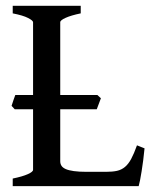

<svg xmlns="http://www.w3.org/2000/svg" viewBox="-20 -635 527 655"><path d="M473.1 -128.9Q471.2 -107.9 468.5 -87.9Q465.8 -67.9 463.1 -50.5Q460.4 -33.2 457.8 -20.3Q455.1 -7.3 453.1 0H23.4V-25.9Q56.6 -32.7 74.7 -40.8Q92.8 -48.8 92.8 -55.7V-262.2H30.3L19.5 -273.9L25.4 -292Q29.3 -303.2 32.2 -311H92.8V-559.1Q92.8 -564.9 75.7 -573.7Q58.6 -582.5 23.4 -589.4V-615.2H255.4V-589.4Q222.2 -582.5 203.9 -574.2Q185.5 -565.9 185.5 -559.1V-311H312L324.2 -299.8L310.1 -262.2H185.5V-85Q185.5 -76.2 189.7 -69.6Q193.8 -63 204.1 -58.3Q214.4 -53.7 231.9 -51.3Q249.5 -48.8 276.4 -48.8H341.3Q363.8 -48.8 379.2 -52.2Q394.5 -55.7 406.2 -65.4Q418 -75.2 427.5 -92.8Q437 -110.4 447.3 -139.2Z"/></svg>

Font: Gentium Book Basic
Style: Regular
Weight: 400
Designer: J. Victor Gaultney and Annie Olsen
Foundry: SIL International
Version: Version 1.102; 2013; Maintenance release